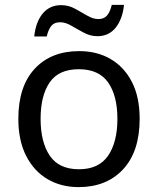

<svg xmlns="http://www.w3.org/2000/svg" viewBox="-20 -755 645 785"><path d="M551 -269Q551 -136 483.5 -63Q416 10 301 10Q230 10 174.5 -22.5Q119 -55 87 -117.5Q55 -180 55 -269Q55 -402 122 -474Q189 -546 304 -546Q377 -546 432.5 -513.5Q488 -481 519.5 -419.5Q551 -358 551 -269ZM146 -269Q146 -174 183.5 -118.5Q221 -63 303 -63Q384 -63 422 -118.5Q460 -174 460 -269Q460 -364 422 -418Q384 -472 302 -472Q220 -472 183 -418Q146 -364 146 -269ZM120 -606Q126 -665 154.5 -699.5Q183 -734 230 -734Q260 -734 286.5 -719.5Q313 -705 337 -691Q361 -677 382 -677Q405 -677 417.5 -691.5Q430 -706 437 -735H487Q481 -677 453 -642Q425 -607 378 -607Q350 -607 323.5 -621Q297 -635 272.5 -649.5Q248 -664 226 -664Q202 -664 190 -649.5Q178 -635 171 -606Z"/></svg>

Font: Noto Sans Deseret
Style: Regular
Weight: 400
Designer: Monotype Design Team
Foundry: Monotype Imaging Inc.
Version: Version 2.001; ttfautohint (v1.8.4.7-5d5b)